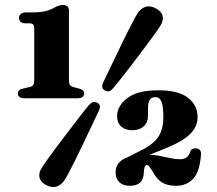

<svg xmlns="http://www.w3.org/2000/svg" viewBox="-20 -739 874 774"><path d="M83 -645H98.5Q109 -645 113.5 -640.2Q118 -635.5 118 -621.5V-412.5Q118 -402 113.8 -396.2Q109.5 -390.5 101 -388.5L73 -382Q52 -378 52 -362.5Q52 -343 79 -343H292.5Q319 -343 319 -362.5Q319 -377 299 -382L273.5 -388.5Q266 -391 262 -396.5Q258 -402 258 -412.5V-696.5Q258 -719 232.5 -719Q226.5 -719 220.5 -717.2Q214.5 -715.5 206 -712Q188 -701 166.8 -695Q145.5 -689 109.5 -689H85Q72 -689 64.2 -682.8Q56.5 -676.5 56.5 -667Q56.5 -657 63 -651Q69.5 -645 83 -645ZM439 -386.5Q429 -374.5 421.5 -371.5Q414 -368.5 402.5 -374.5Q393.5 -379.5 392.2 -387.8Q391 -396 397 -409Q404.5 -424 415.5 -447.2Q426.5 -470.5 439.8 -497.8Q453 -525 466.5 -553.5Q480 -582 493 -607.5Q506 -633 516.5 -653.2Q527 -673.5 533.5 -683.5Q547.5 -705.5 567 -711.5Q586.5 -717.5 609.5 -704.5Q632 -692 635.8 -673.5Q639.5 -655 625.5 -633.5Q619.5 -623.5 606.2 -605.2Q593 -587 575.8 -563.8Q558.5 -540.5 539.2 -515Q520 -489.5 501.2 -465Q482.5 -440.5 466.2 -420.2Q450 -400 439 -386.5ZM335.5 -312Q345.5 -323.5 353.5 -326.8Q361.5 -330 372.5 -324.5Q382 -319 382.8 -310.8Q383.5 -302.5 377 -289.5Q370 -274.5 359 -251.2Q348 -228 334.8 -200.5Q321.5 -173 308 -144.2Q294.5 -115.5 281.5 -89.8Q268.5 -64 258 -44Q247.5 -24 241 -14Q227 7.5 207.5 13.2Q188 19 165 6.5Q143 -5.5 139 -24Q135 -42.5 149.5 -64Q155.5 -74 168.5 -92.2Q181.5 -110.5 199 -134.2Q216.5 -158 235.8 -183.2Q255 -208.5 273.8 -233Q292.5 -257.5 308.5 -278.2Q324.5 -299 335.5 -312ZM510 -86 484 -100 542.5 -129.5Q577.5 -146 598.5 -165Q619.5 -184 629 -208.2Q638.5 -232.5 638.5 -265Q638.5 -311 631 -329.2Q623.5 -347.5 607 -347.5Q589.5 -347.5 583 -335.5Q576.5 -323.5 576.5 -303.5V-270.5Q576.5 -245 559.2 -229.5Q542 -214 513.5 -214Q485 -214 468.5 -229Q452 -244 452 -271Q452 -311 492.5 -343Q533 -375 618.5 -375Q699.5 -375 738 -344.8Q776.5 -314.5 776.5 -266.5Q776.5 -240.5 762.5 -218.2Q748.5 -196 717.5 -176Q686.5 -156 635 -136ZM446 -43.5Q446 -79 477.2 -97.2Q508.5 -115.5 574 -115.5Q599 -115.5 622 -111Q645 -106.5 666 -101.8Q687 -97 705.5 -97Q720.5 -97 730.8 -103.5Q741 -110 747 -127.5Q749.5 -135.5 755.8 -138.5Q762 -141.5 768.5 -141Q793.5 -140 790 -113Q785 -47 758.8 -18.5Q732.5 10 689.5 10Q654 10 632.2 -4Q610.5 -18 594 -50Q585.5 -62.5 581.5 -68.2Q577.5 -74 572.5 -74Q566.5 -74 563.5 -66.8Q560.5 -59.5 560 -44.5Q559 -16.5 545 -3.2Q531 10 502.5 10Q476.5 10 461.2 -4.5Q446 -19 446 -43.5Z"/></svg>

Font: Fraunces ExtraBold
Style: Regular
Weight: 800
Version: Version 1.000;[b76b70a41]